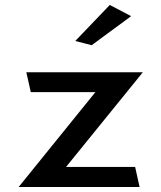

<svg xmlns="http://www.w3.org/2000/svg" viewBox="-20 -763 647 773"><path d="M283 -598 349 -581 508 -698 422 -743ZM542 -10 524 -91H246L555 -472H86L104 -392H364L55 -10Z"/></svg>

Font: Bluebird
Style: LiExt
Weight: 300
Designer: Jasper
Foundry: Cannot Into Space Fonts
Version: Version 0.98